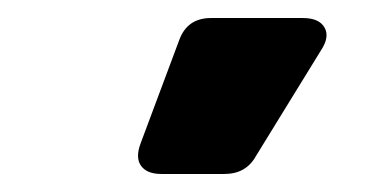

<svg xmlns="http://www.w3.org/2000/svg" viewBox="-20 -833 421 213"><path d="M159 -640Q143 -640 136.5 -649Q130 -658 136 -674L179 -789Q188 -813 214 -813H316Q334 -813 340 -802.5Q346 -792 336 -777L264 -660Q253 -640 229 -640Z"/></svg>

Font: Pitagon Sans Text
Style: Bold
Weight: 700
Designer: Travis Tran
Foundry: Pitagon
Version: Version 1.001; ttfautohint (v1.8.4.7-5d5b);gftools[0.9.26]